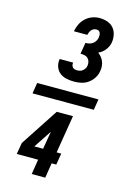

<svg xmlns="http://www.w3.org/2000/svg" viewBox="-148 -925 796 1165"><g transform="rotate(15 250.0 -342.5)"><path d="M277 -440Q252 -440 228.5 -445Q205 -450 187 -464Q169 -478 161 -500.5Q153 -523 157 -548Q157 -548 157.5 -549Q158 -550 158 -550H242Q242 -550 242 -550Q242 -550 242 -549Q240 -541 242 -533.5Q244 -526 249 -520.5Q254 -515 261.5 -513Q269 -511 277 -511Q286 -511 295.5 -513.5Q305 -516 312.5 -522.5Q320 -529 325 -537.5Q330 -546 331 -555Q333 -568 329.5 -580.5Q326 -593 317.5 -601Q309 -609 296.5 -611.5Q284 -614 271 -614L283 -685Q294 -685 306 -687.5Q318 -690 328.5 -697.5Q339 -705 345 -716Q351 -727 353 -738Q354 -746 353.5 -753.5Q353 -761 350 -767.5Q347 -774 341 -777.5Q335 -781 327 -781Q319 -781 310.5 -777.5Q302 -774 296 -767Q290 -760 286.5 -751.5Q283 -743 281 -735H197Q201 -758 211.5 -780Q222 -802 240 -819Q258 -836 281 -844.5Q304 -853 327 -853Q352 -853 375.5 -845.5Q399 -838 414.5 -820.5Q430 -803 435.5 -778.5Q441 -754 437 -729Q435 -717 429.5 -704.5Q424 -692 415.5 -681Q407 -670 396 -661.5Q385 -653 373 -648Q385 -639 394 -628Q403 -617 408.5 -603.5Q414 -590 415.5 -574.5Q417 -559 414 -544Q411 -521 398 -500Q385 -479 365 -464.5Q345 -450 322 -445Q299 -440 277 -440ZM52 -306 63 -374H448L437 -306ZM174 168 189 74H55L67 2L223 -236H325L286 2H315L303 74H274L259 168ZM146 2H201L220 -110Z"/></g></svg>

Font: Iosevka SS04 Extrabold
Style: Italic
Weight: 800
Italic angle: -9°
Monospace: yes
Designer: Belleve Invis
Foundry: Belleve Invis
Version: Version 19.0.0; ttfautohint (v1.8.4)